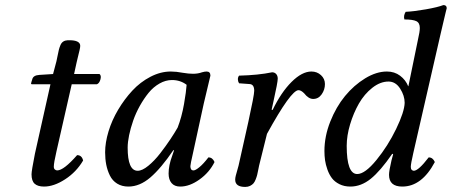

<svg xmlns="http://www.w3.org/2000/svg" viewBox="-20 -718 1763 749"><path d="M116.2 -118.2 176.8 -389.2H106.9Q101.1 -389.2 101.1 -391.1Q101.1 -394.5 106 -409.2Q109.9 -424.3 133.8 -425.8L187 -429.2L200.2 -479Q202.1 -486.8 204.8 -501.2Q207.5 -515.6 209.7 -524.2Q211.9 -532.7 215.8 -542Q219.7 -551.3 226.8 -555.9Q233.9 -560.5 244.1 -561Q293 -562.5 293 -539.1Q293 -533.7 290.3 -522Q287.6 -510.3 283.9 -495.6Q280.3 -481 278.8 -474.1L269 -429.2H368.2Q376 -423.3 371.8 -408.2Q367.7 -393.1 357.9 -389.2H259.8L200.2 -127Q189.9 -82.5 189.9 -67.9Q189.9 -60.1 194.3 -56.6Q198.7 -53.2 203.1 -53.2Q228.5 -53.2 280.8 -112.8Q299.3 -112.8 304.2 -91.8Q277.8 -46.9 234.1 -18.6Q190.4 9.8 151.9 9.8Q127.4 9.8 115.2 -1.2Q103 -12.2 103 -38.1Q103 -51.3 116.2 -118.2Z M672.9 -220.2Q689 -261.7 697.8 -311.8Q706.5 -361.8 708 -387.2Q683.6 -405.8 650.9 -405.8Q626 -405.8 602.1 -392.1Q578.1 -378.4 559.8 -356Q541.5 -333.5 525.6 -305.2Q509.8 -276.9 499.5 -247.3Q489.3 -217.8 483.6 -190.4Q478 -163.1 478 -142.1Q478 -51.8 517.1 -51.8Q534.7 -51.8 558.6 -71.3Q582.5 -90.8 605 -119.9Q627.4 -148.9 644.5 -174.6Q661.6 -200.2 672.9 -220.2ZM786.1 -439Q800.8 -439 800.8 -422.9Q798.3 -413.1 774.9 -314L732.9 -121.1Q722.7 -76.7 722.7 -69.8Q722.7 -53.2 734.9 -53.2Q742.7 -53.2 758.3 -66.2Q773.9 -79.1 793 -104Q809.1 -104 816.9 -85.9Q796.9 -45.4 758.3 -17.8Q719.7 9.8 683.1 9.8Q660.6 9.8 649.2 -3.9Q637.7 -17.6 637.7 -41Q637.7 -72.8 651.9 -110.8L658.7 -130.9L656.7 -132.8Q607.9 -61 566.4 -25.6Q524.9 9.8 481 9.8Q455.6 9.8 437 -1.7Q418.5 -13.2 408.7 -33.2Q398.9 -53.2 394.5 -75.4Q390.1 -97.7 390.1 -124Q390.1 -161.6 403.3 -205.3Q416.5 -249 440.9 -290Q465.3 -331.1 496.3 -364.5Q527.3 -397.9 566.9 -418.5Q606.4 -439 646 -439Q667.5 -439 692.9 -434.1Q715.8 -430.2 732.9 -430.2Q752.4 -430.2 768.1 -436Q778.3 -439 786.1 -439Z M897.5 -17.1Q897.5 -23.9 899.7 -32.5Q901.9 -41 905.3 -52.7Q908.7 -64.5 910.6 -71.8L948.7 -242.2Q971.7 -346.7 971.7 -363.8Q971.7 -389.2 953.6 -390.1L912.6 -393.1Q908.2 -399.9 908 -408.2Q907.7 -416.5 912.6 -422.9Q987.8 -424.8 1041.5 -436Q1051.3 -436 1057.4 -429.2Q1063.5 -422.4 1063.5 -411.1Q1063.5 -397 1046.4 -320.8L1039.6 -290L1043.5 -289.1Q1076.7 -357.9 1117.4 -398.4Q1158.2 -439 1194.8 -439Q1216.8 -439 1232.2 -424.8Q1247.6 -410.6 1247.6 -390.1Q1247.6 -368.2 1234.9 -350.1Q1222.2 -332 1201.7 -332Q1183.6 -332 1166.5 -354Q1154.3 -366.2 1144.5 -366.2Q1115.2 -366.2 1021.5 -195.8L990.7 -71.8Q989.7 -66.9 987.3 -54.9Q984.9 -43 983.2 -35.6Q981.4 -28.3 977.5 -18.3Q973.6 -8.3 968.8 -2.7Q963.9 2.9 955.6 7.1Q947.3 11.2 936.5 11.2Q897.5 11.2 897.5 -17.1Z M1332.5 -148.9Q1332.5 -39.1 1373.5 -39.1Q1403.8 -39.1 1448.5 -93.8Q1493.2 -148.4 1525.4 -215.1Q1557.6 -281.7 1558.6 -316.9Q1558.6 -344.7 1541 -372.3Q1523.4 -399.9 1495.6 -399.9Q1463.4 -399.9 1432.4 -375.5Q1401.4 -351.1 1380.1 -314Q1358.9 -276.9 1345.7 -232.7Q1332.5 -188.5 1332.5 -148.9ZM1245.6 -128.9Q1245.6 -186 1268.3 -243.4Q1291 -300.8 1325.9 -343.3Q1360.8 -385.7 1404.5 -412.4Q1448.2 -439 1489.3 -439Q1519 -439 1540.8 -422.6Q1562.5 -406.2 1572.3 -381.8H1573.2L1610.4 -563Q1617.7 -594.2 1617.7 -608.9Q1617.7 -628.9 1604 -635.5Q1590.3 -642.1 1557.6 -642.1Q1553.2 -656.7 1562.5 -671.9Q1594.2 -673.3 1641.4 -681.6Q1688.5 -689.9 1709.5 -698.2Q1722.7 -698.2 1722.7 -686Q1722.2 -684.6 1719 -671.4Q1715.8 -658.2 1710 -633.5Q1704.1 -608.9 1698.2 -583L1592.3 -121.1Q1582.5 -78.6 1582.5 -66.9Q1582.5 -58.6 1586.4 -55.2Q1590.3 -51.8 1594.2 -51.8Q1612.3 -51.8 1652.3 -104Q1668.5 -104 1676.3 -85.9Q1625.5 9.8 1549.3 9.8Q1497.6 9.8 1497.6 -36.1Q1497.6 -51.3 1507.3 -92.8L1513.7 -116.2L1510.3 -118.2Q1463.9 -50.8 1426.3 -20.5Q1388.7 9.8 1346.7 9.8Q1322.8 9.8 1304.2 0.5Q1285.6 -8.8 1274.9 -22.9Q1264.2 -37.1 1257.3 -56.4Q1250.5 -75.7 1248 -93Q1245.6 -110.4 1245.6 -128.9Z"/></svg>

Font: Common Serif News
Style: Italic
Weight: 450
Italic angle: -12°
Designer: Philipp H. Poll, Khaled Hosny
Foundry: Stefan Peev, Context Ltd.
Version: Version 1.026